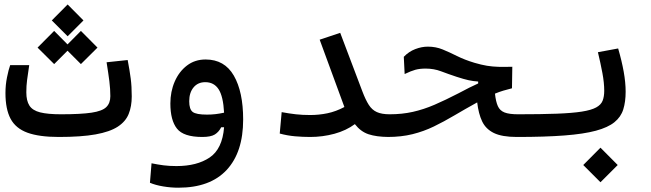

<svg xmlns="http://www.w3.org/2000/svg" viewBox="-20 -622 2970 876"><path d="M248.5 2.9Q158.7 2.9 105.2 -16.6Q51.8 -36.1 28.3 -80.1Q4.9 -124 4.9 -197.3Q4.9 -234.9 12 -269.5Q19 -304.2 26.4 -324.7H113.3Q106.9 -281.7 103.5 -256.3Q100.1 -231 100.1 -200.7Q100.1 -162.1 114.3 -140.1Q128.4 -118.2 162.8 -109.4Q197.3 -100.6 258.3 -100.6Q348.6 -100.6 397.5 -107.9Q446.3 -115.2 464.8 -133.3Q483.4 -151.4 483.4 -183.1Q483.4 -215.8 479 -251Q474.6 -286.1 466.3 -337.9L562.5 -348.1Q571.8 -299.3 576.4 -263.7Q581.1 -228 581.1 -182.1Q581.1 -136.7 567.1 -102.1Q553.2 -67.4 517.1 -43.9Q481 -20.5 416 -8.8Q351.1 2.9 248.5 2.9ZM349.1 -329.6 288.1 -390.6 227.1 -329.6 151.4 -404.8 227.1 -481 288.1 -419.4 349.1 -481 424.8 -404.8ZM288.6 -456.5 216.3 -528.8 288.6 -601.6 360.8 -528.8Z M793.9 234.4Q759.3 234.4 724.4 228.5Q689.5 222.7 664.1 211.9L671.4 123Q700.2 128.9 726.3 132.3Q752.4 135.7 785.2 135.7Q878.4 135.7 936.5 96.7Q994.6 57.6 1002.4 -41.5H989.3Q978.5 -20 960.2 -8.5Q941.9 2.9 902.8 2.9Q817.4 2.9 787.4 -35.2Q757.3 -73.2 757.3 -149.9Q757.3 -204.1 777.1 -249.8Q796.9 -295.4 833 -323Q869.1 -350.6 918 -350.6Q1004.4 -350.6 1046.9 -276.9Q1089.4 -203.1 1089.4 -76.7Q1089.4 72.8 1013.9 153.6Q938.5 234.4 793.9 234.4ZM1002.4 -107.9Q998.5 -182.1 977.5 -214.6Q956.5 -247.1 916.5 -247.1Q882.8 -247.1 863 -223.1Q843.3 -199.2 843.3 -160.2Q843.3 -123.5 859.1 -111.3Q875 -99.1 924.3 -99.1Q945.3 -99.1 963.6 -101.3Q981.9 -103.5 1002.4 -107.9Z M1395.5 2.9Q1361.3 2.9 1325.7 -0.2Q1290 -3.4 1256.3 -12.7L1265.1 -110.4Q1299.3 -104 1329.6 -100.6Q1359.9 -97.2 1395.5 -97.2Q1435.1 -97.2 1473.9 -105.2Q1512.7 -113.3 1551.3 -133.8L1438.5 -440.9L1532.2 -472.2L1633.3 -205.1Q1647.9 -166.5 1662.6 -143.6Q1677.2 -120.6 1699.5 -110.6Q1721.7 -100.6 1757.8 -100.6Q1776.4 -100.6 1785.4 -92.8Q1794.4 -85 1794.4 -55.2Q1794.4 -21 1782 -9Q1769.5 2.9 1752 2.9Q1697.3 2.4 1661.4 -9.5Q1625.5 -21.5 1599.1 -55.7Q1559.6 -26.4 1505.9 -11.7Q1452.1 2.9 1395.5 2.9Z M2337.9 2.9Q2270.5 2.9 2233.4 -15.1Q2196.3 -33.2 2179.7 -68.4Q2163.1 -103.5 2157.2 -154.8Q2100.6 -123.5 2052.7 -95.2Q2004.9 -66.9 1959 -44.7Q1913.1 -22.5 1862.1 -9.8Q1811 2.9 1748 2.9Q1736.3 2.9 1730 -9.3Q1723.6 -21.5 1723.6 -51.3Q1723.6 -100.6 1757.8 -100.6Q1814.5 -100.6 1863.5 -111.6Q1912.6 -122.6 1962.4 -144Q2012.2 -165.5 2070.8 -195.8Q2100.6 -211.4 2121.6 -222.2Q2142.6 -232.9 2161.6 -241.2V-250Q2138.7 -251.5 2117.7 -256.1Q2096.7 -260.7 2063.5 -271.5Q2023.9 -284.7 1991.7 -296.9Q1959.5 -309.1 1921.9 -309.1Q1895 -309.1 1875.2 -303.7Q1855.5 -298.3 1826.2 -284.2L1822.3 -362.8Q1845.2 -386.7 1874.5 -397.9Q1903.8 -409.2 1932.1 -409.2Q1968.3 -409.2 1999.3 -396.5Q2030.3 -383.8 2064.9 -366.5Q2099.6 -349.1 2145 -335.4Q2176.3 -326.2 2201.7 -322Q2227.1 -317.9 2254.2 -317.1Q2281.2 -316.4 2317.4 -317.4L2315.9 -219.2Q2294.9 -213.9 2276.6 -208.5Q2258.3 -203.1 2238.3 -194.8Q2242.2 -158.2 2251.5 -137.7Q2260.7 -117.2 2282 -108.9Q2303.2 -100.6 2343.8 -100.6Q2362.3 -100.6 2371.3 -94.5Q2380.4 -88.4 2380.4 -65.9Q2380.4 -24.4 2367.9 -10.7Q2355.5 2.9 2337.9 2.9Z M2337.9 2.9Q2321.8 2.9 2321.8 -52.7Q2321.8 -78.6 2328.6 -89.6Q2335.4 -100.6 2343.8 -100.6Q2449.7 -100.6 2520.5 -103.3Q2591.3 -106 2634.5 -112.8Q2677.7 -119.6 2700 -131.8Q2722.2 -144 2729.5 -162.6Q2736.8 -181.2 2736.8 -208Q2736.8 -244.1 2728.5 -288.6Q2720.2 -333 2708 -383.8L2800.3 -400.9Q2816.9 -343.8 2825.7 -294.7Q2834.5 -245.6 2834.5 -203.6Q2834.5 -157.7 2823.7 -123Q2813 -88.4 2783.4 -64.5Q2753.9 -40.5 2698.7 -25.6Q2643.6 -10.7 2555.2 -3.9Q2466.8 2.9 2337.9 2.9ZM2719.7 209.5 2641.1 130.9 2719.7 51.8 2798.3 130.9Z"/></svg>

Font: Cascadia Mono PL
Style: Regular
Weight: 400
Monospace: yes
Designer: Aaron Bell
Foundry: Saja Typeworks
Version: Version 2404.023; ttfautohint (v1.8.4)